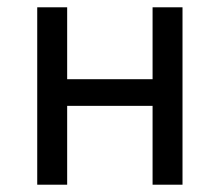

<svg xmlns="http://www.w3.org/2000/svg" viewBox="-20 -506 602 526"><path d="M82 0V-486H164V-289H398V-486H480V0H398V-216H164V0Z"/></svg>

Font: Source Sans Pro
Style: Regular
Weight: 400
Designer: Paul D. Hunt
Foundry: Adobe Systems Incorporated
Version: Version 2.021;PS 2.000;hotconv 1.0.86;makeotf.lib2.5.63406